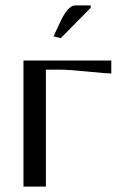

<svg xmlns="http://www.w3.org/2000/svg" viewBox="-20 -691 456 711"><path d="M315.9 -662.1 205.1 -549.8 178.2 -556.2 203.1 -609.9Q231.9 -670.9 258.8 -670.9H315.9ZM66.9 -466.8H392.1V-418.9Q374 -418.9 304.2 -426Q234.4 -433.1 202.1 -433.1H149.9V0H66.9Z"/></svg>

Font: Resagokr
Style: Regular
Weight: 500
Designer: gluk
Foundry: gluk
Version: Version 0.95